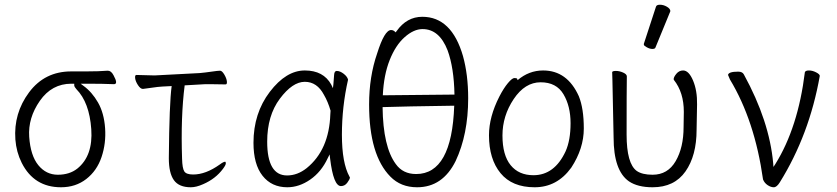

<svg xmlns="http://www.w3.org/2000/svg" viewBox="-20 -779 3540 812"><path d="M238 13Q124 13 72 -90Q49 -136 45 -189Q37 -300 103 -388.5Q169 -477 281 -477H343Q400 -477 435 -480H436Q450 -480 460 -461Q481 -423 462 -423Q414 -425 351 -425H321L333 -416Q369 -390 394.5 -345.5Q420 -301 424.5 -237Q429 -173 409.5 -115Q390 -57 345 -22Q300 13 238 13ZM307 -66Q374 -120 366 -233Q358 -346 303 -402Q295 -411 294 -417V-425H282Q199 -425 148.5 -352.5Q98 -280 103.5 -200.5Q109 -121 142 -80.5Q175 -40 224.5 -40Q274 -40 307 -66Z M787 13Q737 13 715.5 -17Q694 -47 694 -110Q696 -343 706 -415L667 -413Q648 -412 622 -408Q596 -404 585 -403H584Q574 -403 563.5 -419Q553 -435 551.5 -448.5Q550 -462 557 -462L634 -460L825 -470Q847 -472 874.5 -476Q902 -480 910.5 -480Q919 -480 928.5 -464Q938 -448 939.5 -435Q941 -422 934 -422L869 -423H849Q839 -423 831 -422L761 -418Q744 -285 750 -108Q751 -67 759.5 -54Q768 -41 797 -41Q850 -41 909 -83Q925 -95 932 -95Q935 -95 935 -88Q935 -81 923 -65Q892 -23 839 0Q810 13 787 13ZM830 -422H831Z M1195 13Q1129 13 1090.5 -35.5Q1052 -84 1052 -175Q1052 -300 1121 -390.5Q1190 -481 1269 -481Q1348 -481 1381 -421L1388 -406L1390 -423Q1392 -445 1393 -462Q1394 -479 1404 -479Q1418 -479 1433.5 -467Q1449 -455 1452 -442Q1426 -328 1426 -209Q1426 -90 1458 -32L1460 -28Q1459 -20 1448.5 -6Q1438 8 1422 8Q1390 8 1376 -109L1374 -126L1366 -110Q1339 -52 1292 -19.5Q1245 13 1195 13ZM1194 -37Q1238 -37 1277 -68Q1372 -145 1377 -296Q1377 -304 1378 -311Q1367 -349 1350 -378Q1321 -433 1269 -433Q1217 -433 1163.5 -361.5Q1110 -290 1110 -180Q1110 -37 1194 -37Z M1744 13Q1675 13 1631 -32Q1541 -123 1541 -337Q1541 -455 1575 -553Q1606 -652 1634 -652Q1645 -652 1653 -642L1657 -647Q1700 -708 1766 -708Q1890 -708 1938 -542Q1960 -463 1960 -363Q1960 -211 1907 -98Q1852 13 1744 13ZM1740 -43Q1891 -43 1901 -332Q1687 -329 1598 -326Q1600 -158 1654 -85Q1684 -43 1740 -43ZM1599 -376 1902 -379Q1900 -492 1873 -566Q1838 -656 1767 -656Q1730 -656 1691.5 -622Q1653 -588 1628 -525Q1603 -462 1599 -376Z M2396 -70Q2336 13 2241 13Q2146 13 2097 -46.5Q2048 -106 2048 -207Q2048 -285 2092 -371Q2110 -406 2128 -427.5Q2146 -449 2155.5 -449Q2165 -449 2167 -446L2169 -440Q2217 -481 2277 -481Q2379 -481 2428 -372Q2449 -320 2449 -235.5Q2449 -151 2396 -70ZM2236 -38Q2325 -38 2372 -139Q2393 -186 2393 -258Q2393 -330 2363 -380.5Q2333 -431 2266.5 -431Q2200 -431 2152.5 -360Q2105 -289 2105 -206Q2105 -123 2139.5 -80.5Q2174 -38 2236 -38ZM2428 -372Z M2740 13Q2677 13 2640 -12Q2575 -57 2575 -198Q2571 -413 2570 -440L2569 -474Q2570 -479 2585 -479Q2600 -479 2615.5 -472Q2631 -465 2631 -456Q2630 -401 2630 -210Q2630 -87 2673 -56Q2696 -40 2740 -40Q2804 -40 2837.5 -97.5Q2871 -155 2871 -242L2872 -306Q2872 -388 2830 -441L2829 -444Q2829 -453 2840.5 -467Q2852 -481 2869 -481Q2893 -481 2911 -438.5Q2929 -396 2928 -337Q2927 -278 2926 -230Q2926 -121 2879 -54Q2832 13 2740 13ZM2752 -578Q2750 -572 2739 -572Q2728 -572 2715.5 -579Q2703 -586 2703 -590V-594L2754 -750Q2756 -759 2771 -759Q2786 -759 2800.5 -750.5Q2815 -742 2815 -732Q2815 -730 2814 -729Z M3278 -8Q3265 13 3252.5 13Q3240 13 3226.5 4Q3213 -5 3207 -20Q3172 -269 3067 -443L3059 -462Q3061 -476 3102 -476Q3120 -476 3126 -464Q3234 -267 3250 -88L3251 -73L3259 -85Q3355 -239 3384 -474Q3387 -481 3401.5 -481Q3416 -481 3431.5 -473Q3447 -465 3447 -458Q3403 -209 3278 -8Z"/></svg>

Font: LXGW WenKai Mono TC Light
Style: Regular
Weight: 300
Designer: LXGW / Fontworks Inc.
Foundry: LXGW / Fontworks Inc.
Version: Version 1.330